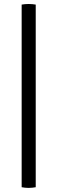

<svg xmlns="http://www.w3.org/2000/svg" viewBox="-20 -798 288 962"><path d="M88.5 -775Q96 -776.5 105.2 -777.2Q114.5 -778 123 -778Q133 -778 141.8 -777.2Q150.5 -776.5 159 -775V140Q150.5 141.5 141.8 142.5Q133 143.5 123 143.5Q114.5 143.5 105.2 142.5Q96 141.5 88.5 140Z"/></svg>

Font: Signika
Style: Regular
Weight: 300
Designer: Anna Giedry
Foundry: Anna Giedry
Version: Version 2.000